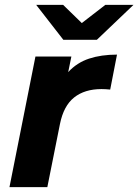

<svg xmlns="http://www.w3.org/2000/svg" viewBox="-20 -771 570 791"><path d="M19 0 126 -538H274L261 -474Q297 -513 347 -529.5Q397 -546 462 -546L434 -402Q424 -403 415.5 -403.5Q407 -404 398 -404Q329 -404 285.5 -369.5Q242 -335 227 -260L175 0ZM241 -607 129 -751H240L317 -676L414 -751H530L379 -607Z"/></svg>

Font: Montserrat
Style: Bold Italic
Weight: 700
Italic angle: -11.3°
Designer: Julieta Ulanovsky
Foundry: Julieta Ulanovsky
Version: Version 9.000; ttfautohint (v1.8.4.7-5d5b)